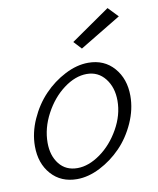

<svg xmlns="http://www.w3.org/2000/svg" viewBox="-82 -788 699 852"><g transform="rotate(-10 267.5 -362.0)"><path d="M285.2 -602.1 317.9 -566.9 503.9 -679.2 460.9 -724.1ZM196.8 0Q247.6 0 300.8 -27.1Q354 -54.2 396.5 -97.9Q439 -141.6 466.1 -201.9Q493.2 -262.2 493.2 -323.2Q493.2 -399.9 449.5 -450Q405.8 -500 334 -500Q282.7 -500 229 -472.4Q175.3 -444.8 133.1 -400.6Q90.8 -356.4 64 -296.4Q37.1 -236.3 37.1 -175.8Q37.1 -98.6 80.8 -49.3Q124.5 0 196.8 0ZM318.8 -452.1Q370.1 -452.1 401.6 -412.1Q433.1 -372.1 433.1 -312Q433.1 -247.6 397.9 -185.3Q362.8 -123 310.1 -85.4Q257.3 -47.9 207 -47.9Q154.8 -47.9 125 -85.4Q95.2 -123 95.2 -181.2Q95.2 -247.1 129.2 -310.8Q163.1 -374.5 215.1 -413.3Q267.1 -452.1 318.8 -452.1Z"/></g></svg>

Font: Comic Neue Angular
Style: Italic
Weight: 400
Italic angle: -12°
Designer: Craig Rozynski
Foundry: Craig Rozynski
Version: Version 2.003